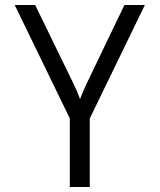

<svg xmlns="http://www.w3.org/2000/svg" viewBox="-20 -570 640 770"><path d="M260 180V-95L39 -550H121L271 -242Q291 -201 301 -173Q311 -200 331 -242L479 -550H561L340 -95V180Z"/></svg>

Font: JetBrains Mono Semi Light
Style: Regular
Weight: 350
Monospace: yes
Designer: Philipp Nurullin, Konstantin Bulenkov
Foundry: JetBrains
Version: 2.002